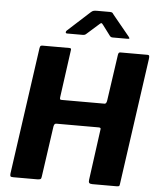

<svg xmlns="http://www.w3.org/2000/svg" viewBox="-62 -1014 875 1066"><g transform="rotate(5 375.5 -480.5)"><path d="M265 -317Q259 -317 255.5 -313.5Q252 -310 250 -300L210 -19Q209 -6 203.5 -3Q198 0 185 0H52Q39 0 36.5 -4Q34 -8 35 -19L135 -727Q137 -737 140 -739.5Q143 -742 150 -742H300Q307 -742 309 -739Q311 -736 309 -727L273 -465Q272 -456 274 -453.5Q276 -451 283 -451H520Q528 -451 531 -457.5Q534 -464 535 -472L572 -729Q574 -738 577 -740Q580 -742 587 -742H736Q743 -742 745 -737.5Q747 -733 745 -718L646 -16Q645 -5 642 -2.5Q639 0 626 0H493Q480 0 475.5 -5Q471 -10 473 -23L512 -309Q513 -317 500 -317ZM515 -833 476 -885Q469 -895 465 -895Q461 -895 451 -885L389 -830Q383 -824 378 -822.5Q373 -821 365 -821H281Q273 -821 272.5 -826.5Q272 -832 277 -837L402 -951Q410 -958 417 -959.5Q424 -961 436 -961H508Q518 -961 522.5 -956Q527 -951 530 -946L622 -834Q629 -825 627 -823Q625 -821 615 -821H535Q527 -821 523 -824Q519 -827 515 -833Z"/></g></svg>

Font: Libre Franklin
Style: Bold Italic
Weight: 700
Italic angle: -8°
Designer: Pablo Impallari, Rodrigo Fuenzalida, Nhung Nguyen
Foundry: Impallari Type
Version: Version 3.000